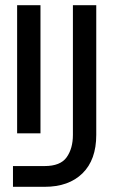

<svg xmlns="http://www.w3.org/2000/svg" viewBox="-20 -720 455 740"><path d="M30 0V-80H152Q213 -80 237 -114Q261 -148 261 -200V-700H351V-200Q351 -104 298 -52Q245 0 152 0ZM46 -206V-700H136V-206Z"/></svg>

Font: HostGroteskRegular
Style: Regular
Weight: 400
Designer: Doukan Karapınar based on Poppins by Indian Type Foundry, Jonny Pinhorn
Foundry: Element Type
Version: Version 1.001; ttfautohint (v1.8.4.7-5d5b)